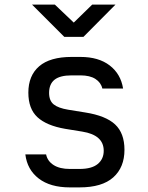

<svg xmlns="http://www.w3.org/2000/svg" viewBox="-20 -805 640 833"><path d="M283 8Q198 8 148 -30.5Q98 -69 90 -135H180Q186 -106 212.5 -89Q239 -72 283 -72H325Q378 -72 404 -93.5Q430 -115 430 -151Q430 -219 337 -234L263 -246Q182 -260 142.5 -296.5Q103 -333 103 -403Q103 -477 150 -517.5Q197 -558 291 -558H329Q408 -558 456 -521Q504 -484 514 -421H424Q418 -447 394 -462.5Q370 -478 329 -478H291Q240 -478 216.5 -459Q193 -440 193 -402Q193 -368 213 -352Q233 -336 276 -329L350 -317Q439 -303 479.5 -265Q520 -227 520 -155Q520 -79 471.5 -35.5Q423 8 325 8ZM259 -645 119 -785H218L300 -707L380 -785H481L342 -645Z"/></svg>

Font: Liga JetBrainsMono Nerd Font
Style: Regular
Weight: 400
Designer: Philipp Nurullin, Konstantin Bulenkov
Foundry: JetBrains
Version: Version 2.225; ttfautohint (v1.8.3)